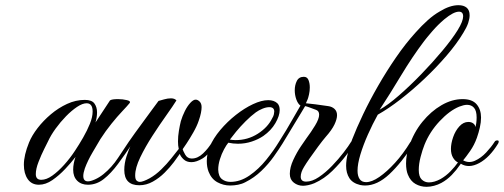

<svg xmlns="http://www.w3.org/2000/svg" viewBox="-20 -706 1942 740"><path d="M130 6Q102 6 87 -15.5Q72 -37 72 -71Q72 -108 92 -157Q103 -184 125 -212.5Q147 -241 176 -265.5Q205 -290 238.5 -305.5Q272 -321 307 -321Q334 -321 344 -307Q354 -293 354 -273Q354 -254 348 -234L404 -319Q411 -324 435 -324Q453 -324 469.5 -320Q486 -316 479 -308Q471 -298 451.5 -277.5Q432 -257 409.5 -229Q387 -201 367 -170Q357 -153 337.5 -120Q318 -87 307 -57Q301 -39 301 -28Q301 -7 319 -7Q329 -7 346 -14.5Q363 -22 379 -35Q411 -61 435 -97.5Q459 -134 478 -162Q479 -163 480.5 -164Q482 -165 486 -165Q490 -165 492 -161.5Q494 -158 490 -153Q462 -111 435 -74.5Q408 -38 380 -16Q352 6 319 6Q293 6 277.5 -9.5Q262 -25 262 -52Q262 -64 264.5 -77Q267 -90 271 -101Q255 -80 231.5 -55Q208 -30 182 -12Q156 6 130 6ZM139 -13Q159 -13 181.5 -29Q204 -45 227 -70.5Q250 -96 269 -125Q285 -149 300.5 -176Q316 -203 326.5 -229Q337 -255 337 -276Q337 -308 314 -308Q298 -308 277 -294Q256 -280 234.5 -258Q213 -236 194.5 -210.5Q176 -185 165 -161Q162 -155 150.5 -132Q139 -109 128.5 -82Q118 -55 118 -35Q118 -13 139 -13Z M517 8Q459 8 459 -51Q459 -76 467.5 -103Q476 -130 486 -149Q485 -148 483 -148Q479 -148 477 -152Q475 -156 476 -159Q485 -172 500 -193Q515 -214 532.5 -237.5Q550 -261 565.5 -282.5Q581 -304 591 -317Q599 -319 612.5 -323Q626 -327 639 -327Q653 -327 660 -319Q647 -298 621 -261.5Q595 -225 567.5 -182.5Q540 -140 520.5 -99.5Q501 -59 501 -30Q501 -15 506.5 -10Q512 -5 519 -5Q525 -5 534.5 -8.5Q544 -12 557 -19Q580 -32 601.5 -53Q623 -74 640.5 -96Q658 -118 669 -132Q666 -144 666 -161Q666 -181 669.5 -202Q673 -223 677 -239Q683 -259 692.5 -278Q702 -297 713.5 -309.5Q725 -322 734 -322Q742 -322 749.5 -314.5Q757 -307 757 -293Q757 -284 754.5 -271Q752 -258 746 -241Q739 -220 725 -195.5Q711 -171 699 -153Q687 -135 684 -131Q685 -126 693.5 -110.5Q702 -95 719 -95Q742 -95 762.5 -114.5Q783 -134 798 -159Q802 -163 808 -163Q810 -163 812 -160.5Q814 -158 812 -153Q785 -110 761 -95.5Q737 -81 718 -81Q699 -81 687.5 -92Q676 -103 673 -113Q665 -101 650 -81Q635 -61 614.5 -40.5Q594 -20 569 -6Q544 8 517 8Z M867 9Q841 9 818 -3.5Q795 -16 784 -44Q777 -62 777 -85Q777 -113 788 -140Q802 -173 829 -205Q856 -237 889 -263Q922 -289 955 -304.5Q988 -320 1014 -320Q1036 -320 1049 -308Q1058 -299 1058 -282Q1058 -260 1041.5 -231.5Q1025 -203 995 -182Q976 -169 950.5 -160.5Q925 -152 897 -152Q888 -152 878.5 -153Q869 -154 860 -156Q853 -148 843.5 -130.5Q834 -113 827.5 -92Q821 -71 821 -52Q822 -26 835.5 -15.5Q849 -5 868 -5Q906 -5 941.5 -29.5Q977 -54 1006 -90Q1035 -126 1055 -159Q1058 -163 1060 -163.5Q1062 -164 1063 -164Q1066 -164 1068.5 -161Q1071 -158 1069 -153Q1056 -132 1035.5 -103Q1015 -74 987.5 -47.5Q960 -21 926 -4Q913 3 897.5 6Q882 9 867 9ZM888 -166Q935 -166 973.5 -190.5Q1012 -215 1029 -250Q1034 -258 1035.5 -265Q1037 -272 1037 -276Q1037 -293 1018 -293Q1006 -293 991.5 -287Q977 -281 966 -273Q947 -259 926.5 -238.5Q906 -218 890 -198.5Q874 -179 866 -168Q871 -167 877 -166.5Q883 -166 888 -166Z M1148 10Q1128 10 1112.5 -2Q1097 -14 1097 -36Q1097 -61 1110.5 -90Q1124 -119 1140 -142.5Q1156 -166 1161 -173Q1179 -197 1194.5 -222.5Q1210 -248 1210 -264Q1210 -279 1197 -283Q1186 -287 1174 -291.5Q1162 -296 1156 -297Q1153 -292 1142 -273.5Q1131 -255 1116.5 -231.5Q1102 -208 1089 -186Q1076 -164 1069 -153Q1063 -146 1059 -146Q1055 -146 1053.5 -150Q1052 -154 1055 -159Q1085 -206 1108 -247Q1131 -288 1138 -299Q1128 -306 1122 -323Q1116 -340 1116 -358Q1116 -378 1124 -394Q1132 -410 1151 -410Q1164 -410 1169 -397.5Q1174 -385 1174 -369Q1174 -355 1171 -342Q1168 -329 1166 -324L1159 -308Q1171 -307 1195 -304Q1219 -301 1245 -297Q1260 -295 1269.5 -286Q1279 -277 1279 -262Q1279 -247 1269 -226Q1259 -205 1235 -178Q1223 -164 1206 -141Q1189 -118 1174 -96.5Q1159 -75 1152 -63Q1139 -42 1139 -25Q1139 -6 1160 -6Q1183 -6 1209 -23.5Q1235 -41 1260 -67Q1285 -93 1304.5 -118.5Q1324 -144 1333 -159Q1337 -166 1344 -166Q1349 -166 1349 -161Q1349 -156 1347 -153Q1337 -138 1314.5 -108Q1292 -78 1261 -47.5Q1230 -17 1192 0Q1180 5 1168 7.5Q1156 10 1148 10Z M1387 9Q1383 9 1378 8.5Q1373 8 1368 7Q1339 0 1326.5 -19.5Q1314 -39 1314 -67Q1314 -89 1320.5 -114.5Q1327 -140 1337 -168Q1354 -212 1379.5 -265.5Q1405 -319 1437.5 -375.5Q1470 -432 1506.5 -485Q1543 -538 1582 -581Q1605 -607 1628.5 -628Q1652 -649 1675 -662Q1714 -686 1747 -686Q1767 -686 1778.5 -676.5Q1790 -667 1790 -647Q1790 -634 1784.5 -617.5Q1779 -601 1766 -580Q1741 -538 1701.5 -492Q1662 -446 1616 -402.5Q1570 -359 1523.5 -323Q1477 -287 1436 -264Q1416 -228 1398 -187.5Q1380 -147 1369 -110.5Q1358 -74 1358 -48Q1358 -28 1366 -16Q1374 -4 1391 -4Q1413 -4 1442 -24Q1471 -44 1502.5 -78.5Q1534 -113 1562 -159Q1567 -165 1572 -165Q1575 -165 1576.5 -161Q1578 -157 1576 -153Q1527 -78 1480.5 -34.5Q1434 9 1387 9ZM1443 -283Q1475 -301 1517.5 -338Q1560 -375 1604 -420.5Q1648 -466 1685.5 -511Q1723 -556 1744 -590Q1755 -608 1760 -621Q1765 -634 1765 -643Q1765 -661 1749 -661Q1728 -661 1693 -632Q1668 -611 1646 -585.5Q1624 -560 1615 -548Q1569 -487 1526 -415.5Q1483 -344 1443 -283Z M1624 14Q1601 14 1581.5 3Q1562 -8 1552 -33Q1545 -50 1545 -76Q1545 -109 1557 -143Q1575 -196 1608 -236.5Q1641 -277 1681.5 -300.5Q1722 -324 1763 -324Q1800 -324 1817 -304Q1834 -284 1834 -253Q1834 -235 1829.5 -215Q1825 -195 1818 -175Q1808 -147 1792 -124Q1776 -101 1765 -88Q1787 -76 1810.5 -86.5Q1834 -97 1854 -118.5Q1874 -140 1886 -159Q1888 -163 1891.5 -164Q1895 -165 1896 -165Q1906 -165 1900 -153Q1867 -99 1827 -77.5Q1787 -56 1756 -75L1754 -72Q1739 -50 1721 -31.5Q1703 -13 1681 -1Q1668 6 1653 10Q1638 14 1624 14ZM1633 -3Q1654 -3 1678 -16Q1699 -28 1716.5 -46Q1734 -64 1745 -80Q1734 -85 1726 -98.5Q1718 -112 1718 -132Q1718 -153 1726.5 -177.5Q1735 -202 1750.5 -219Q1766 -236 1785 -236Q1797 -236 1804.5 -230Q1812 -224 1812 -216Q1814 -221 1815.5 -231Q1817 -241 1817 -253Q1817 -279 1807 -290.5Q1797 -302 1780 -302Q1773 -302 1765.5 -300Q1758 -298 1750 -295Q1713 -280 1674.5 -239Q1636 -198 1616 -148Q1608 -128 1601 -101Q1594 -74 1594 -51Q1594 -25 1605.5 -14Q1617 -3 1633 -3Z"/></svg>

Font: Fleur De Leah
Style: Regular
Weight: 400
Designer: Robert E. Leuschke
Foundry: Robert E. Leuschke
Version: Version 1.010; ttfautohint (v1.8.3)